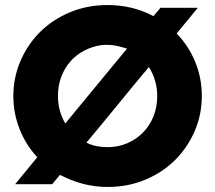

<svg xmlns="http://www.w3.org/2000/svg" viewBox="-20 -731 854 762"><path d="M187 0H40Q62 -27 84 -53.5Q106 -80 128 -107Q83 -155 58 -218Q33 -281 33 -350Q33 -423 61 -488.5Q89 -554 138.5 -603.5Q188 -653 257 -682Q326 -711 407 -711Q506 -711 589 -667Q596 -675 603 -683.5Q610 -692 617 -700H765L681 -598Q728 -550 754.5 -486Q781 -422 781 -350Q781 -277 753 -211.5Q725 -146 675.5 -96.5Q626 -47 557 -18Q488 11 407 11Q356 11 309 -1.5Q262 -14 218 -37Q210 -28 202.5 -18.5Q195 -9 187 0ZM210 -350Q210 -291 239 -241Q301 -316 361.5 -389.5Q422 -463 484 -538Q465 -544 446 -548.5Q427 -553 407 -553Q401 -553 395 -553Q389 -553 383 -552Q347 -547 315 -530.5Q283 -514 260 -488Q237 -462 223.5 -427Q210 -392 210 -350ZM604 -350Q604 -412 571 -465Q508 -390 447 -315Q386 -240 323 -165Q343 -155 363.5 -151Q384 -147 407 -147Q449 -147 485 -162.5Q521 -178 547.5 -205Q574 -232 589 -269Q604 -306 604 -350Z"/></svg>

Font: Rosa Sans Black
Style: Regular
Weight: 900
Designer: Pentagram / MCKL
Foundry: Pentagram / MCKL
Version: Version 1.005;September 16, 2019;FontCreator 11.5.0.2425 64-